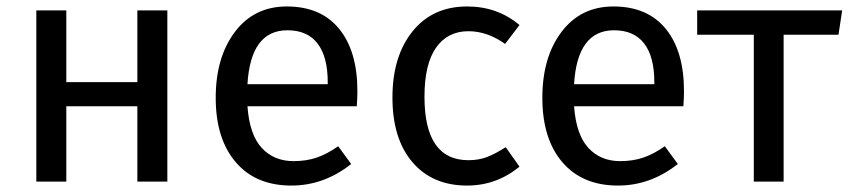

<svg xmlns="http://www.w3.org/2000/svg" viewBox="-20 -559 2612 591"><path d="M402.8 0V-231.9H184.1V0H91.8V-526.9H184.1V-306.2H402.8V-526.9H495.1V0Z M1080.1 -278.8Q1080.1 -256.3 1078.1 -231.9H741.7Q748 -144.5 785.6 -103.8Q823.2 -63 883.8 -63Q922.4 -63 954.3 -73.7Q986.3 -84.5 1021 -108.9L1061 -54.2Q977.1 12.2 877 12.2Q767.1 12.2 705.6 -59.8Q644 -131.8 644 -257.8Q644 -382.8 703.1 -460.9Q762.2 -539.1 862.8 -539.1Q967.8 -539.1 1023.9 -470.2Q1080.1 -401.4 1080.1 -278.8ZM988.8 -299.8V-306.2Q988.8 -384.3 957.5 -425Q926.3 -465.8 864.7 -465.8Q751.5 -465.8 741.7 -299.8Z M1418 -539.1Q1511.2 -539.1 1579.1 -481.9L1534.7 -423.8Q1480 -462.9 1421.9 -462.9Q1357.9 -462.9 1322.3 -412.4Q1286.6 -361.8 1286.6 -261.2Q1286.6 -65.9 1421.9 -65.9Q1453.1 -65.9 1478.5 -75.4Q1503.9 -85 1536.6 -106L1579.1 -45.9Q1507.8 12.2 1418 12.2Q1311 12.2 1249.5 -59.8Q1188 -131.8 1188 -258.8Q1188 -385.7 1249.8 -462.4Q1311.5 -539.1 1418 -539.1Z M2085.4 -278.8Q2085.4 -256.3 2083.5 -231.9H1747.1Q1753.4 -144.5 1791 -103.8Q1828.6 -63 1889.2 -63Q1927.7 -63 1959.7 -73.7Q1991.7 -84.5 2026.4 -108.9L2066.4 -54.2Q1982.4 12.2 1882.3 12.2Q1772.5 12.2 1710.9 -59.8Q1649.4 -131.8 1649.4 -257.8Q1649.4 -382.8 1708.5 -460.9Q1767.6 -539.1 1868.2 -539.1Q1973.1 -539.1 2029.3 -470.2Q2085.4 -401.4 2085.4 -278.8ZM1994.1 -299.8V-306.2Q1994.1 -384.3 1962.9 -425Q1931.6 -465.8 1870.1 -465.8Q1756.8 -465.8 1747.1 -299.8Z M2572.3 -526.9 2561 -452.1H2392.1V0H2300.3V-452.1H2126V-526.9Z"/></svg>

Font: FiraGO
Style: Regular
Weight: 400
Designer: bBox Type
Foundry: bBox Type GmbH
Version: Version 1.001;PS 001.001;hotconv 1.0.88;makeotf.lib2.5.64775